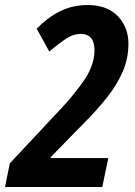

<svg xmlns="http://www.w3.org/2000/svg" viewBox="-48 -744 537 764"><path d="M-28 0 -9 -94 182 -298Q247 -366 287.5 -426Q328 -486 328 -544Q328 -609 273 -609Q242 -609 211 -587.5Q180 -566 148 -539L98 -630Q142 -675 191.5 -699.5Q241 -724 301 -724Q378 -724 420.5 -680Q463 -636 463 -570Q463 -510 439.5 -457Q416 -404 376 -354Q336 -304 285 -253L154 -119V-115H383L359 0Z"/></svg>

Font: Noto Sans Condensed
Style: Bold Italic
Weight: 700
Width: 3
Italic angle: -12°
Designer: Monotype Design Team
Foundry: Monotype Imaging Inc.
Version: Version 2.013; ttfautohint (v1.8.4.7-5d5b)